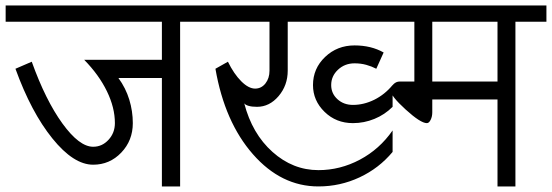

<svg xmlns="http://www.w3.org/2000/svg" viewBox="-33 -670 1983 690"><path d="M301.8 -78.1Q231.4 -78.1 155.3 -172.4Q79.1 -266.6 22.5 -422.9L81.1 -448.2Q130.9 -309.6 191.4 -226.1Q252 -142.6 301.8 -142.6Q334 -142.6 356.9 -167.5Q379.9 -192.4 379.9 -227.5Q379.9 -283.2 351.1 -342.3Q322.3 -401.4 269.5 -455.1H548.8V-591.8H-12.7V-650.4H724.6V-591.8H614.3V0H548.8V-389.6H392.6Q418.9 -353.5 431.6 -312Q444.3 -270.5 444.3 -227.5Q444.3 -165 402.8 -121.6Q361.3 -78.1 301.8 -78.1Z M1235.4 -227.5Q1174.8 -227.5 1133.3 -268.1Q1091.8 -308.6 1091.8 -364.3Q1091.8 -423.8 1135.3 -465.3Q1178.7 -506.8 1241.2 -506.8Q1270.5 -506.8 1296.9 -500.5Q1323.2 -494.1 1345.7 -481.4L1319.3 -422.9Q1302.7 -431.6 1283.2 -437Q1263.7 -442.4 1241.2 -442.4Q1206.1 -442.4 1181.6 -419.4Q1157.2 -396.5 1157.2 -364.3Q1157.2 -334 1179.7 -313.5Q1202.1 -293 1235.4 -293Q1274.4 -293 1312 -311.5Q1349.6 -330.1 1377.9 -364.3V-286.1Q1349.6 -257.8 1312.5 -242.7Q1275.4 -227.5 1235.4 -227.5ZM698.2 -591.8V-650.4H1365.2V-591.8H1001V-416Q1001 -363.3 968.3 -324.7Q935.5 -286.1 890.6 -286.1Q872.1 -286.1 860.4 -289.6Q848.6 -293 844.7 -298.8Q873 -189.5 946.3 -124Q1019.5 -58.6 1111.3 -58.6Q1189.5 -58.6 1260.3 -96.2Q1331.1 -133.8 1377.9 -201.2V-124Q1329.1 -65.4 1259.3 -32.7Q1189.5 0 1111.3 0Q977.5 0 876 -115.7Q774.4 -231.4 741.2 -422.9L786.1 -448.2Q807.6 -404.3 834 -377.9Q860.4 -351.6 883.8 -351.6Q906.2 -351.6 920.9 -370.1Q935.5 -388.7 935.5 -416V-591.8Z M1520.5 -377H1754.9V-591.8H1520.5ZM1338.9 -591.8V-650.4H1930.7V-591.8H1819.3V0H1754.9V-312.5H1520.5V-266.6Q1520.5 -251 1514.6 -239.3Q1508.8 -227.5 1501 -227.5Q1478.5 -227.5 1424.8 -276.4Q1371.1 -325.2 1371.1 -344.7Q1371.1 -357.4 1380.9 -367.2Q1390.6 -377 1403.3 -377H1456.1V-591.8Z"/></svg>

Font: Lohit Marathi
Style: Regular
Weight: 400
Version: 2.94.2